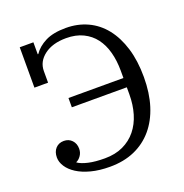

<svg xmlns="http://www.w3.org/2000/svg" viewBox="-129 -825 910 952"><g transform="rotate(-20 325.5 -349.0)"><path d="M292 12Q236 12 192.5 0.5Q149 -11 119.5 -30Q90 -49 74.5 -73Q59 -97 59 -121Q59 -151 75.5 -169Q92 -187 119 -187Q145 -187 161.5 -169.5Q178 -152 178 -125Q178 -104 166.5 -88Q155 -72 142 -67V-65Q161 -52 196 -44Q231 -36 282 -36Q337 -36 378.5 -55.5Q420 -75 448 -109.5Q476 -144 490 -191Q504 -238 504 -293V-330H214V-379H504V-417Q504 -470 492 -515Q480 -560 455.5 -592.5Q431 -625 393 -643.5Q355 -662 304 -662Q232 -662 188.5 -629Q145 -596 145 -546V-485H73V-698H145V-635H148Q170 -668 211.5 -689Q253 -710 320 -710Q382 -710 434 -686Q486 -662 523 -615.5Q560 -569 580.5 -502Q601 -435 601 -349Q601 -265 580 -198.5Q559 -132 519 -85Q479 -38 422 -13Q365 12 292 12Z"/></g></svg>

Font: IBM Plex Serif
Style: Regular
Weight: 400
Designer: Mike Abbink, Paul van der Laan, Pieter van Rosmalen
Foundry: Bold Monday
Version: Version 2.6